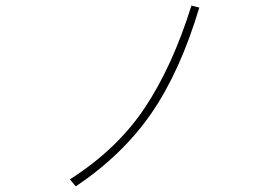

<svg xmlns="http://www.w3.org/2000/svg" viewBox="-20 -641 960 684"><path d="M229 -2Q397 -109 495.5 -256.5Q594 -404 662 -621L690 -614Q622 -387 520 -238.5Q418 -90 250 23Z"/></svg>

Font: LINE Seed Sans KR Thin
Style: Regular
Weight: 250
Designer: LINE BX Design & Sandoll Inc & Dalton Maag Ltd
Foundry: Sandoll Inc.
Version: Version 1.000